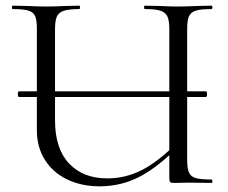

<svg xmlns="http://www.w3.org/2000/svg" viewBox="-20 -645 803 677"><path d="M43 -313Q43 -323 47 -323H706Q710 -323 710 -313Q710 -303 706 -303H47Q43 -303 43 -313ZM491 -613Q488 -613 488 -619Q488 -625 491 -625L539 -624Q583 -622 609 -622Q635 -622 677 -624L726 -625Q729 -625 729 -619Q729 -613 726 -613Q688 -613 670.5 -607.5Q653 -602 646.5 -588Q640 -574 640 -544V-81Q640 -51 646.5 -36.5Q653 -22 670.5 -17Q688 -12 726 -12Q729 -12 729 -6Q729 0 726 0L647 -1L595 0Q583 0 580 -3Q577 -6 577 -19V-542Q577 -572 570.5 -586.5Q564 -601 546.5 -607Q529 -613 491 -613ZM331 12Q268 12 217.5 -12Q167 -36 138.5 -81Q110 -126 110 -186V-544Q110 -574 104 -588Q98 -602 80.5 -607.5Q63 -613 25 -613Q22 -613 22 -619Q22 -625 25 -625L74 -624Q116 -622 141 -622Q169 -622 213 -624L260 -625Q262 -625 262 -619Q262 -613 260 -613Q223 -613 205 -607Q187 -601 180.5 -586.5Q174 -572 174 -542V-221Q174 -121 223.5 -68.5Q273 -16 358 -16Q422 -16 479.5 -45Q537 -74 606 -143L616 -135Q539 -57 473.5 -22.5Q408 12 331 12Z"/></svg>

Font: Cormorant Infant
Style: Regular
Weight: 400
Designer: Christian Thalmann (Catharsis Fonts)
Foundry: Catharsis Fonts
Version: Version 4.000